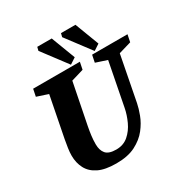

<svg xmlns="http://www.w3.org/2000/svg" viewBox="-186 -967 1089 1128"><g transform="rotate(-30 358.5 -403.0)"><path d="M282 10Q207 10 162 -12Q117 -34 96.5 -73Q76 -112 76 -161Q76 -184 80 -211Q84 -238 89 -265L143 -541L67 -566L77 -615H394L384 -566L300 -541L245 -264Q239 -233 235.5 -205Q232 -177 232 -148Q232 -108 251.5 -84.5Q271 -61 322 -61Q371 -61 404.5 -90Q438 -119 458 -162.5Q478 -206 486 -248L543 -541L467 -566L477 -615H717L707 -566L622 -541L563 -236Q557 -205 541.5 -163.5Q526 -122 495 -82.5Q464 -43 412.5 -16.5Q361 10 282 10ZM501 -626 376 -792 382 -816H480L542 -653ZM340 -626 215 -792 221 -816H319L381 -653Z"/></g></svg>

Font: Manuale ExtraBold
Style: Italic
Weight: 800
Italic angle: -11°
Designer: Eduardo Tunni / Pablo Cosgaya
Foundry: Eduardo Tunni / Pablo Cosgaya
Version: Version 1.002